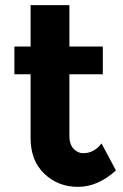

<svg xmlns="http://www.w3.org/2000/svg" viewBox="-20 -719 480 747"><path d="M250 -430V-189Q250 -158 266 -140.5Q282 -123 304 -123Q346 -123 375 -161L431 -56Q361 8 283.5 8Q206 8 152.5 -43Q99 -94 99 -182V-430H36V-538H99V-699H250V-538H380V-430Z"/></svg>

Font: Montreal
Style: Bold
Weight: 700
Designer: Julieta Ulanovsky, usr_local_share
Foundry: Julieta Ulanovsky, usr_local_share
Version: Version 2.001